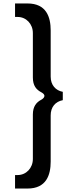

<svg xmlns="http://www.w3.org/2000/svg" viewBox="-20 -855 451 1110"><path d="M343 -324.1C301.6 -331.9 273 -363.2 273 -412V-679C273 -757.4 247.6 -835 139 -835H67V-757H82C131.7 -757 170 -716.3 170 -664V-407C170 -359.2 190.4 -336.6 217.7 -322.1C260.7 -299.3 217.7 -277.9 217.7 -277.9C190.6 -263.6 170 -239.8 170 -193V64C170 116.3 131.6 157 82 157H67V235H139C247.6 235 273 157.4 273 79V-188C273 -236 300.1 -267.8 343 -275.9Z"/></svg>

Font: Hussar Ekologiczny
Style: Regular
Weight: 400
Foundry: Cannot Into Space Fonts
Version: Version 0.97